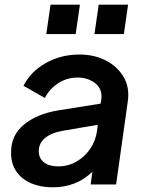

<svg xmlns="http://www.w3.org/2000/svg" viewBox="-20 -785 618 817"><path d="M204 12Q154 12 114 -4.5Q74 -21 50.5 -54Q27 -87 27 -136Q27 -210 82 -255Q137 -300 226 -315L408 -344L411 -360Q417 -406 385.5 -430.5Q354 -455 311 -455Q264 -455 227 -430.5Q190 -406 171 -368L80 -420Q110 -480 174.5 -516.5Q239 -553 318 -553Q381 -553 430.5 -527.5Q480 -502 506 -457.5Q532 -413 524 -355L474 0H366L373 -54Q305 12 204 12ZM145 -142Q145 -111 167.5 -94Q190 -77 227 -77Q270 -77 305.5 -97.5Q341 -118 364 -152Q387 -186 393 -228L396 -254L244 -228Q199 -220 172 -198Q145 -176 145 -142ZM177 -640 195 -765H320L302 -640ZM382 -640 400 -765H525L507 -640Z"/></svg>

Font: Plus Jakarta Sans SemiBold
Style: Italic
Weight: 600
Italic angle: -8°
Designer: Gumpita Rahayu
Foundry: Tokotype
Version: Version 2.071; ttfautohint (v1.8.4.7-5d5b);gftools[0.9.29]